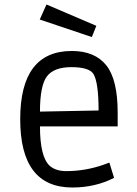

<svg xmlns="http://www.w3.org/2000/svg" viewBox="-20 -822 609 855"><path d="M302 13Q70 13 70 -291Q70 -595 300 -595Q402 -595 453 -531.5Q504 -468 504 -321V-259H158Q158 -124 201 -84Q228 -60 275 -60Q359 -60 440 -88L467 -98L488 -30Q404 13 302 13ZM396 -493Q376 -523 298 -523Q220 -523 189 -482Q158 -441 158 -325L419 -330Q419 -455 396 -493ZM157 -735 187 -802 409 -707 389 -657Z"/></svg>

Font: Ruda
Style: Regular
Weight: 400
Designer: Mariela Monsalve, Angelina Sanchez
Foundry: Mariela Monsalve, Angelina Sanchez
Version: Version 1.002